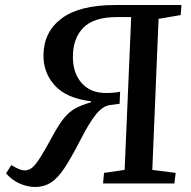

<svg xmlns="http://www.w3.org/2000/svg" viewBox="-20 -730 759 764"><path d="M502 -662H444Q353 -662 311.5 -619.5Q270 -577 270 -504Q270 -439 305 -399.5Q340 -360 401 -360Q436 -360 458 -365L456 -317L417 -312Q389 -308 362 -275Q335 -242 300 -173Q264 -103 237 -62Q210 -21 182.5 -3.5Q155 14 120 14Q89 14 58.5 0.5Q28 -13 4 -40L25 -73Q40 -64 53.5 -58Q67 -52 79 -52Q94 -52 107.5 -62.5Q121 -73 140 -103Q159 -133 191 -192Q215 -236 235 -260.5Q255 -285 279.5 -298.5Q304 -312 342 -323V-327Q244 -339 198 -390Q152 -441 153 -511Q154 -603 225 -656.5Q296 -710 439 -710H702L699 -670L611 -655L586 -54L679 -42L674 0H390L394 -42L476 -54Z"/></svg>

Font: Literata 36pt Medium
Style: Italic
Weight: 500
Italic angle: -2°
Designer: Latin by Veronika Burian and Jose Scaglione. Greek by Irene Vlachou. Cyrillic by Vera Evstafieva
Foundry: TypeTogether
Version: Version 3.002